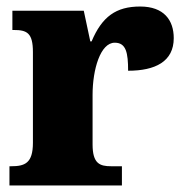

<svg xmlns="http://www.w3.org/2000/svg" viewBox="-20 -569 567 589"><path d="M9 0H354V-59H321C286 -59 264 -67 264 -126V-278C264 -356 288 -438 332 -438C367 -438 373 -407 373 -352C456 -352 513 -380 513 -452C513 -507 483 -549 410 -549C336 -549 293 -518 261 -442H257L237 -536H18V-477H22C63 -477 81 -468 81 -409V-131C81 -68 56 -59 14 -59H9Z"/></svg>

Font: Noto Serif Tamil SemiCondensed Black
Style: Regular
Weight: 900
Width: 4
Designer: Indian Type Foundry, Tom Grace, and the Monotype Design Team
Foundry: Monotype Imaging Inc.
Version: Version 2.004